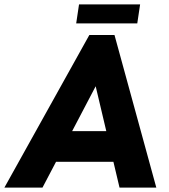

<svg xmlns="http://www.w3.org/2000/svg" viewBox="-54 -857 772 877"><path d="M-34 0H140L202 -118H464L492 0H660L469 -697H354ZM275.5 -258 383 -463 431.5 -258ZM294 -750H573L586 -837H307Z"/></svg>

Font: HK Grotesk Black
Style: Italic
Weight: 900
Italic angle: -16°
Designer: Alfredo Marco Pradil
Foundry: Hanken Design Co.
Version: Version 3.001;FEAKit 1.0